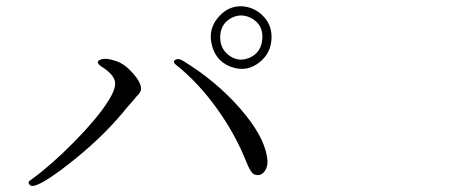

<svg xmlns="http://www.w3.org/2000/svg" viewBox="-20 -709 1540 628"><path d="M381.8 -340.8Q390.6 -352.5 411.1 -375Q422.9 -388.7 425.8 -392.6Q426.8 -394.5 429.7 -396.5Q441.4 -409.2 441.4 -418Q441.4 -439.5 415 -469.2Q388.7 -499 361.3 -508.8Q325.2 -521.5 307.1 -513.2Q289.1 -504.9 316.4 -488.3Q353.5 -463.9 356.4 -439.9Q359.4 -416 329.1 -371.1Q294.9 -318.4 221.7 -244.1Q148.4 -169.9 86.9 -125Q75.2 -117.2 73.7 -113.8Q72.3 -110.4 77.1 -104.5Q91.8 -85 200.2 -168.9Q308.6 -252.9 381.8 -340.8ZM853.5 -195.3Q842.8 -265.6 765.1 -354.5Q687.5 -443.4 579.1 -509.8Q563.5 -519.5 553.2 -513.2Q543 -506.8 556.6 -496.1Q627 -440.4 688 -356Q749 -271.5 785.2 -180.7Q799.8 -143.6 811.5 -138.7Q832 -130.9 845.2 -148.4Q858.4 -166 853.5 -195.3ZM868.2 -587.9Q868.2 -630.9 837.9 -659.2Q809.6 -686.5 770.5 -688.5Q729.5 -689.5 700.2 -659.2Q658.2 -617.2 673.3 -560.1Q688.5 -502.9 745.1 -487.3Q791 -474.6 829.6 -505.9Q868.2 -537.1 868.2 -587.9ZM700.2 -586.9Q700.2 -629.9 735.4 -649.4Q770.5 -668.9 807.6 -646.5Q841.8 -624 837.9 -580.6Q834 -537.1 796.9 -520.5Q761.7 -504.9 731 -526.4Q700.2 -547.9 700.2 -586.9Z"/></svg>

Font: Bpmf GenWan Min R
Style: R
Weight: 400
Foundry: But Ko
Version: Version 1.320